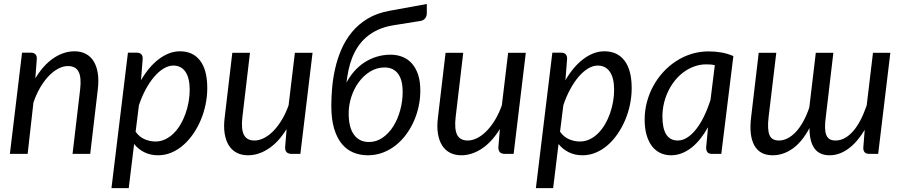

<svg xmlns="http://www.w3.org/2000/svg" viewBox="-20 -771 4523 962"><path d="M157 -378.5Q197.5 -445.5 248.5 -479.8Q299.5 -514 353.5 -514Q385.5 -514 409.8 -501.2Q434 -488.5 449.2 -464Q464.5 -439.5 470 -403.8Q475.5 -368 470 -322.5L432 0H343.5L381.5 -322.5Q388.5 -382.5 374 -411.2Q359.5 -440 320.5 -440Q296.5 -440 271.8 -427Q247 -414 224 -390Q201 -366 181.2 -332.2Q161.5 -298.5 147.5 -257L118.5 0H29.5L90.5 -507H134.5Q164.5 -507 164.5 -477Z M659.5 -111Q678.5 -84.5 705 -73.2Q731.5 -62 759 -62Q785 -62 808 -73Q831 -84 850 -102.8Q869 -121.5 884 -146.8Q899 -172 909.2 -200.8Q919.5 -229.5 925 -260.2Q930.5 -291 930.5 -321Q930.5 -380.5 909 -411.5Q887.5 -442.5 848.5 -442.5Q824.5 -442.5 800 -427.8Q775.5 -413 752.8 -386.5Q730 -360 710.2 -323.5Q690.5 -287 676 -243.5ZM686.5 -369Q705.5 -402 728 -428.8Q750.5 -455.5 775.5 -474.5Q800.5 -493.5 827.2 -503.8Q854 -514 882 -514Q947 -514 982.8 -467Q1018.5 -420 1018.5 -329.5Q1018.5 -288.5 1010 -247.5Q1001.5 -206.5 985.8 -169.2Q970 -132 947.8 -99.8Q925.5 -67.5 898.2 -43.8Q871 -20 839 -6.5Q807 7 772 7Q734.5 7 704 -7.8Q673.5 -22.5 652 -49.5L625 171.5H538.5L621 -507H665Q695 -507 695 -477Z M1546 -506.5 1485 0H1441Q1408.5 0 1408.5 -32L1416 -124.5Q1376 -59.5 1325.8 -26.2Q1275.5 7 1222.5 7Q1190.5 7 1166 -5.8Q1141.5 -18.5 1126.2 -43Q1111 -67.5 1105.5 -103Q1100 -138.5 1106 -184.5L1144 -506.5H1232.5L1194.5 -184.5Q1187.5 -125 1201.8 -96Q1216 -67 1255.5 -67Q1278.5 -67 1303 -79.5Q1327.5 -92 1350 -115Q1372.5 -138 1392.2 -170.8Q1412 -203.5 1426 -243.5L1457.5 -506.5Z M1907 -433Q1868 -433 1835 -412.8Q1802 -392.5 1778 -360Q1754 -327.5 1740.5 -286.2Q1727 -245 1727 -202.5Q1727 -132 1753.8 -95.8Q1780.5 -59.5 1828.5 -59.5Q1866 -59.5 1897.2 -81.2Q1928.5 -103 1950.8 -138.5Q1973 -174 1985.2 -219Q1997.5 -264 1997.5 -310.5Q1997.5 -371 1974 -402Q1950.5 -433 1907 -433ZM2118.5 -751V-706Q2118.5 -691 2111.2 -680.5Q2104 -670 2089.5 -666.5L1952 -644.5Q1908 -637.5 1874.2 -622Q1840.5 -606.5 1815.5 -584.8Q1790.5 -563 1773 -536.5Q1755.5 -510 1744 -480.2Q1732.5 -450.5 1726 -419.2Q1719.5 -388 1716 -357Q1732.5 -388.5 1755.5 -414.5Q1778.5 -440.5 1806.8 -458.8Q1835 -477 1868 -487Q1901 -497 1937 -497Q1969 -497 1996.2 -486.2Q2023.5 -475.5 2043.5 -453.2Q2063.5 -431 2074.8 -397.2Q2086 -363.5 2086 -317Q2086 -277 2077.5 -237.5Q2069 -198 2052.8 -162Q2036.5 -126 2013.5 -95.2Q1990.5 -64.5 1961.2 -41.8Q1932 -19 1897.2 -6Q1862.5 7 1823 7Q1784.5 7 1751.2 -6.5Q1718 -20 1693.2 -49.5Q1668.5 -79 1654.2 -126.2Q1640 -173.5 1640 -241Q1640 -281.5 1644 -329.2Q1648 -377 1659 -426.2Q1670 -475.5 1690.2 -522.8Q1710.5 -570 1742.8 -609.5Q1775 -649 1821.5 -677.2Q1868 -705.5 1932 -717Z M2614.5 -506.5 2553.5 0H2509.5Q2477 0 2477 -32L2484.5 -124.5Q2444.5 -59.5 2394.2 -26.2Q2344 7 2291 7Q2259 7 2234.5 -5.8Q2210 -18.5 2194.8 -43Q2179.5 -67.5 2174 -103Q2168.5 -138.5 2174.5 -184.5L2212.5 -506.5H2301L2263 -184.5Q2256 -125 2270.2 -96Q2284.5 -67 2324 -67Q2347 -67 2371.5 -79.5Q2396 -92 2418.5 -115Q2441 -138 2460.8 -170.8Q2480.5 -203.5 2494.5 -243.5L2526 -506.5Z M2786 -111Q2805 -84.5 2831.5 -73.2Q2858 -62 2885.5 -62Q2911.5 -62 2934.5 -73Q2957.5 -84 2976.5 -102.8Q2995.5 -121.5 3010.5 -146.8Q3025.5 -172 3035.8 -200.8Q3046 -229.5 3051.5 -260.2Q3057 -291 3057 -321Q3057 -380.5 3035.5 -411.5Q3014 -442.5 2975 -442.5Q2951 -442.5 2926.5 -427.8Q2902 -413 2879.2 -386.5Q2856.5 -360 2836.8 -323.5Q2817 -287 2802.5 -243.5ZM2813 -369Q2832 -402 2854.5 -428.8Q2877 -455.5 2902 -474.5Q2927 -493.5 2953.8 -503.8Q2980.5 -514 3008.5 -514Q3073.5 -514 3109.2 -467Q3145 -420 3145 -329.5Q3145 -288.5 3136.5 -247.5Q3128 -206.5 3112.2 -169.2Q3096.5 -132 3074.2 -99.8Q3052 -67.5 3024.8 -43.8Q2997.5 -20 2965.5 -6.5Q2933.5 7 2898.5 7Q2861 7 2830.5 -7.8Q2800 -22.5 2778.5 -49.5L2751.5 171.5H2665L2747.5 -507H2791.5Q2821.5 -507 2821.5 -477Z M3561.5 -444.5Q3550.5 -447 3539.8 -447.8Q3529 -448.5 3518.5 -448.5Q3488.5 -448.5 3460.5 -438.8Q3432.5 -429 3408 -411.5Q3383.5 -394 3363.5 -369.8Q3343.5 -345.5 3329.2 -316.5Q3315 -287.5 3307 -254.8Q3299 -222 3299 -187.5Q3299 -67 3376 -67Q3400.5 -67 3424 -82.2Q3447.5 -97.5 3468.8 -124.8Q3490 -152 3508 -189.2Q3526 -226.5 3540 -271ZM3527.5 -133.5Q3509.5 -101.5 3488.8 -75.5Q3468 -49.5 3444.8 -31.2Q3421.5 -13 3395.8 -3Q3370 7 3342.5 7Q3312.5 7 3288 -4.8Q3263.5 -16.5 3246.2 -39.2Q3229 -62 3219.5 -95.2Q3210 -128.5 3210 -171.5Q3210 -216.5 3221.2 -259.2Q3232.5 -302 3253.2 -340Q3274 -378 3303 -409.8Q3332 -441.5 3367.8 -464.8Q3403.5 -488 3444.5 -500.8Q3485.5 -513.5 3530.5 -513.5Q3563 -513.5 3593.8 -508.2Q3624.5 -503 3654.5 -490L3594 0H3548Q3530.5 0 3524.2 -9Q3518 -18 3518 -31Z M4441 -506.5 4380 0H4336Q4305 0 4305.5 -30.5L4312.5 -120.5Q4275 -58 4230.2 -25.5Q4185.5 7 4136.5 7Q4085 7 4060.2 -28.2Q4035.5 -63.5 4036 -129.5Q3998.5 -59.5 3951.2 -26.2Q3904 7 3851.5 7Q3786.5 7 3759.2 -43Q3732 -93 3743.5 -184.5L3781.5 -506.5H3869.5L3831 -184.5Q3824 -125 3834.8 -96Q3845.5 -67 3883 -67Q3904.5 -67 3925.8 -77.8Q3947 -88.5 3967 -109.5Q3987 -130.5 4004.2 -161.5Q4021.5 -192.5 4035 -232.5L4067.5 -506.5H4155.5L4117.5 -184.5Q4113.5 -155 4113.8 -132.8Q4114 -110.5 4119.5 -96Q4125 -81.5 4136.2 -74.2Q4147.5 -67 4166.5 -67Q4190.5 -67 4212.5 -79Q4234.5 -91 4254.5 -113.8Q4274.5 -136.5 4291.5 -169.2Q4308.5 -202 4322.5 -243L4354 -506.5Z"/></svg>

Font: Lato 2
Style: Italic
Weight: 400
Italic angle: -7°
Designer: Lukasz Dziedzic with Adam Twardoch and Botio Nikoltchev
Foundry: tyPoland Lukasz Dziedzic
Version: Version 2.015; 2015-08-06; http://www.latofonts.com/